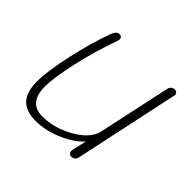

<svg xmlns="http://www.w3.org/2000/svg" viewBox="-125 -641 795 795"><g transform="rotate(45 272.0 -244.0)"><path d="M168.9 5.9Q113.3 5.9 85.2 -22.5Q57.1 -50.8 57.1 -113.8Q57.1 -174.3 80.8 -280.8Q104.5 -387.2 133.8 -466.8Q143.1 -494.1 160.2 -494.1Q170.9 -494.1 174.6 -486.8Q178.2 -479.5 173.8 -466.8Q139.2 -371.6 117.2 -272.2Q95.2 -172.9 95.2 -123Q95.2 -26.9 174.8 -26.9Q221.7 -26.9 264.9 -43.2Q308.1 -59.6 337.9 -82Q385.3 -116.2 393.1 -161.1L460.9 -476.1Q462.4 -483.4 469.5 -488.8Q476.6 -494.1 484.9 -494.1Q492.2 -494.1 497.3 -488.8Q502.4 -483.4 501 -476.1L402.8 -16.1Q397.9 5.9 377.9 5.9Q368.2 5.9 363.8 -1.2Q359.4 -8.3 361.8 -19L376 -81.1Q344.7 -45.4 285.6 -19.8Q226.6 5.9 168.9 5.9Z"/></g></svg>

Font: Comic Neue Light
Style: Italic
Weight: 300
Italic angle: -12°
Designer: Craig Rozynski
Foundry: Craig Rozynski
Version: Version 2.003;hotconv 1.0.109;makeotfexe 2.5.65596